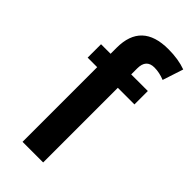

<svg xmlns="http://www.w3.org/2000/svg" viewBox="-245 -829 882 882"><g transform="rotate(45 196.5 -387.5)"><path d="M293 -670Q240 -670 240 -611V-572H348V-485H240V0H106V-485H44V-572H106V-611Q106 -775 279 -775Q344 -775 393 -757L360 -656Q326 -670 293 -670Z"/></g></svg>

Font: Sintony
Style: Bold
Weight: 700
Designer: Eduardo Rodriguez Tunni
Foundry: Eduardo Rodriguez Tunni
Version: Version 1.001